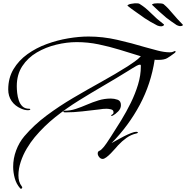

<svg xmlns="http://www.w3.org/2000/svg" viewBox="-20 -919 1132 1167"><path d="M107 228Q104 228 102 225Q79 199 69.5 163.5Q60 128 60 95Q60 44 78 -4.5Q96 -53 128 -91Q187 -160 263.5 -217Q340 -274 425 -324Q510 -374 595 -421Q680 -468 756 -516Q777 -530 798 -544.5Q819 -559 836 -577Q772 -597 708 -616.5Q644 -636 579 -649.5Q514 -663 446 -663Q386 -663 322 -647.5Q258 -632 203.5 -600Q149 -568 115.5 -517Q82 -466 82 -395Q82 -377 84.5 -353.5Q87 -330 94.5 -308Q102 -286 117 -272Q132 -258 157 -258Q159 -258 161.5 -257.5Q164 -257 164 -254Q164 -251 158.5 -250Q153 -249 151 -249Q130 -249 108 -259Q71 -275 50.5 -305Q30 -335 30 -375Q30 -445 62 -498.5Q94 -552 147 -590Q200 -628 264.5 -651.5Q329 -675 395 -686Q461 -697 518 -697Q605 -697 692.5 -677Q780 -657 863 -632Q895 -623 937 -612Q979 -601 1012 -601Q1026 -601 1033.5 -605Q1041 -609 1044 -609Q1047 -609 1047 -606Q1047 -602 1044.5 -599.5Q1042 -597 1039 -595Q1014 -576 996 -565.5Q978 -555 943 -555Q937 -555 931.5 -555Q926 -555 920 -556Q898 -410 830 -282.5Q762 -155 658 -49Q669 -55 689 -66.5Q709 -78 732.5 -90Q756 -102 776.5 -110Q797 -118 808 -118Q811 -118 814.5 -117Q818 -116 818 -113Q818 -111 815 -110Q812 -109 810 -108Q777 -101 749 -81Q721 -61 698 -36Q692 -29 680 -15.5Q668 -2 654 12.5Q640 27 626.5 37Q613 47 604 47Q592 47 583 36Q574 25 574 14Q574 2 582.5 -1.5Q591 -5 598 -12Q611 -24 628 -49Q645 -74 655 -90Q685 -136 716.5 -187.5Q748 -239 775 -294Q802 -349 819 -405Q836 -461 836 -515V-520Q836 -526 830 -526Q823 -526 809 -518.5Q795 -511 782 -502.5Q769 -494 762 -490Q688 -444 611.5 -399.5Q535 -355 460 -308.5Q385 -262 316.5 -207.5Q248 -153 191 -85Q166 -55 143 -16.5Q120 22 106 64.5Q92 107 92 147Q92 166 96.5 182.5Q101 199 113 215Q115 217 115 220Q115 228 107 228ZM658 -214Q656 -214 656 -216Q656 -221 663 -224Q670 -227 670 -237Q670 -251 654 -254.5Q638 -258 628 -258Q617 -258 606 -257Q595 -256 584 -254Q532 -248 480 -242Q428 -236 375 -236Q373 -236 369 -237Q365 -238 365 -241Q365 -244 369 -245Q373 -246 375 -246Q407 -246 440.5 -257Q474 -268 508.5 -283Q543 -298 579 -309Q615 -320 654 -320Q674 -320 694.5 -313Q715 -306 715 -280Q715 -259 698.5 -242Q682 -225 665 -216Q661 -214 658 -214ZM959 -759Q948 -759 936 -764Q893 -786 860 -808Q834 -827 807 -845.5Q780 -864 755 -884Q755 -888 758 -889Q763 -893 775 -895.5Q787 -898 800 -899Q809 -899 817 -898.5Q825 -898 829 -895Q845 -885 863 -871Q882 -855 898.5 -838.5Q915 -822 934 -805L977 -770Q977 -764 970.5 -761.5Q964 -759 959 -759ZM1074 -760Q1062 -762 1053 -767Q1037 -778 1019.5 -790Q1002 -802 990 -812Q968 -831 946 -850.5Q924 -870 904 -890Q904 -894 908 -894Q915 -899 939 -899Q950 -899 959.5 -898Q969 -897 974 -894Q980 -888 987 -882.5Q994 -877 1001 -869Q1016 -853 1029.5 -836.5Q1043 -820 1058 -804Q1064 -797 1074.5 -786.5Q1085 -776 1092 -768Q1091 -763 1085 -761.5Q1079 -760 1074 -760Z"/></svg>

Font: My Soul
Style: Regular
Weight: 400
Designer: Robert E. Leuschke
Foundry: Robert E. Leuschke
Version: Version 1.010; ttfautohint (v1.8.4.7-5d5b)